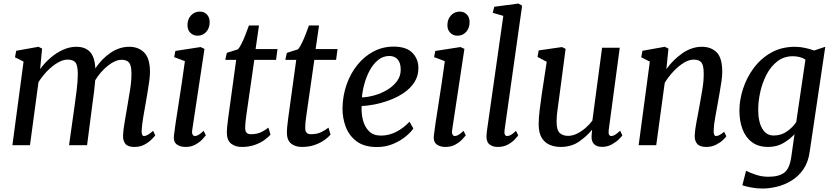

<svg xmlns="http://www.w3.org/2000/svg" viewBox="-20 -838 4807 1108"><path d="M223 -557.5 211.5 -439Q236.5 -474 270.2 -503.2Q304 -532.5 342.5 -550.2Q381 -568 420 -568Q471.5 -568 499 -539Q526.5 -510 530.5 -443.5Q566.5 -498 617.5 -533Q668.5 -568 726.5 -568Q779 -568 812.2 -534.8Q845.5 -501.5 845.5 -422Q845.5 -401.5 841.5 -371.2Q837.5 -341 831.8 -308Q826 -275 821.5 -247Q814.5 -209 807 -164.2Q799.5 -119.5 797.5 -85.5Q796 -53 811.5 -53Q830.5 -53 863.5 -83L876 -57Q871 -50 855.2 -33.8Q839.5 -17.5 814.2 -3.8Q789 10 756.5 10Q717.5 10 703.5 -8Q689.5 -26 690 -55Q691 -86 699.2 -133Q707.5 -180 714.5 -222.5Q721 -263.5 730 -316.2Q739 -369 738.5 -413.5Q738.5 -460.5 724.8 -476.8Q711 -493 682 -493Q646 -493 603.5 -459.5Q561 -426 529.5 -375Q527 -344 523 -310Q519 -276 514.5 -247L482.5 0H378.5L409.5 -220.5Q415.5 -262.5 422.2 -315.8Q429 -369 429 -412.5Q428.5 -461.5 415.2 -477.8Q402 -494 369 -494Q343.5 -494 313 -476.2Q282.5 -458.5 253.2 -428.8Q224 -399 202 -363.5L153 0H51.5L116 -482.5L66.5 -507.5L73.5 -545L202 -568Z M1051.5 10Q1018 10 999 -5.5Q980 -21 983.5 -53.5Q986 -78.5 993.2 -126.2Q1000.5 -174 1010 -234.5Q1019.5 -295 1029.2 -360Q1039 -425 1047 -485L985 -508.5L992 -544L1137.5 -566.5L1160 -556L1089.5 -89Q1086.5 -71 1091.2 -62Q1096 -53 1104.5 -53Q1114.5 -53 1126 -59.8Q1137.5 -66.5 1155 -83L1168 -57Q1163 -50 1147.8 -33.8Q1132.5 -17.5 1108 -3.8Q1083.5 10 1051.5 10ZM1120 -632Q1094.5 -632 1077.8 -649.5Q1061 -667 1062 -695.5Q1062.5 -728 1082.8 -749.5Q1103 -771 1133 -771Q1159 -771 1174.5 -754Q1190 -737 1190 -711Q1190 -676 1170.2 -654Q1150.5 -632 1120 -632Z M1402 -176Q1398.5 -151 1396.8 -134.2Q1395 -117.5 1395 -97.5Q1395 -63.5 1427.5 -63.5Q1463.5 -63.5 1488.5 -76Q1513.5 -88.5 1529 -101.5L1541 -61Q1529 -47 1506.5 -30.5Q1484 -14 1451 -2Q1418 10 1375.5 10Q1337.5 10 1313.2 -9.5Q1289 -29 1289 -74Q1289 -84.5 1290.5 -102.5Q1292 -120.5 1296.5 -154.5L1343 -492.5H1280L1289 -533L1353.5 -553.5Q1364 -565.5 1375.8 -589.8Q1387.5 -614 1398 -641.5Q1408.5 -669 1416.5 -691H1474.5L1455 -555H1581.5L1573 -492.5H1447.5Z M1748.5 -176Q1745 -151 1743.2 -134.2Q1741.5 -117.5 1741.5 -97.5Q1741.5 -63.5 1774 -63.5Q1810 -63.5 1835 -76Q1860 -88.5 1875.5 -101.5L1887.5 -61Q1875.5 -47 1853 -30.5Q1830.5 -14 1797.5 -2Q1764.5 10 1722 10Q1684 10 1659.8 -9.5Q1635.5 -29 1635.5 -74Q1635.5 -84.5 1637 -102.5Q1638.5 -120.5 1643 -154.5L1689.5 -492.5H1626.5L1635.5 -533L1700 -553.5Q1710.5 -565.5 1722.2 -589.8Q1734 -614 1744.5 -641.5Q1755 -669 1763 -691H1821L1801.5 -555H1928L1919.5 -492.5H1794Z M2365.5 -96.5Q2352 -76 2322 -51Q2292 -26 2249.5 -7.8Q2207 10.5 2155 10.5Q2082 10.5 2038.2 -22.2Q1994.5 -55 1975.2 -106.2Q1956 -157.5 1956.5 -213Q1957.5 -285 1980 -349.5Q2002.5 -414 2042.2 -463.2Q2082 -512.5 2135.2 -540.8Q2188.5 -569 2251 -569Q2324.5 -569 2359.2 -533.8Q2394 -498.5 2394.5 -447Q2395 -400 2371.8 -364Q2348.5 -328 2310.5 -302.2Q2272.5 -276.5 2228 -260Q2183.5 -243.5 2141 -235.2Q2098.5 -227 2067 -226.5Q2064.5 -184.5 2074.5 -145Q2084.5 -105.5 2109.8 -80.5Q2135 -55.5 2178.5 -55.5Q2224.5 -55.5 2266.8 -77.2Q2309 -99 2343 -135.5ZM2227 -515Q2190.5 -515 2162.2 -492Q2134 -469 2114.2 -432.8Q2094.5 -396.5 2083 -354.8Q2071.5 -313 2068.5 -276Q2102.5 -277 2141.5 -288Q2180.5 -299 2215 -319.8Q2249.5 -340.5 2271.2 -370Q2293 -399.5 2292.5 -437.5Q2292 -476 2274.5 -495.5Q2257 -515 2227 -515Z M2551.5 10Q2518 10 2499 -5.5Q2480 -21 2483.5 -53.5Q2486 -78.5 2493.2 -126.2Q2500.5 -174 2510 -234.5Q2519.5 -295 2529.2 -360Q2539 -425 2547 -485L2485 -508.5L2492 -544L2637.5 -566.5L2660 -556L2589.5 -89Q2586.5 -71 2591.2 -62Q2596 -53 2604.5 -53Q2614.5 -53 2626 -59.8Q2637.5 -66.5 2655 -83L2668 -57Q2663 -50 2647.8 -33.8Q2632.5 -17.5 2608 -3.8Q2583.5 10 2551.5 10ZM2620 -632Q2594.5 -632 2577.8 -649.5Q2561 -667 2562 -695.5Q2562.5 -728 2582.8 -749.5Q2603 -771 2633 -771Q2659 -771 2674.5 -754Q2690 -737 2690 -711Q2690 -676 2670.2 -654Q2650.5 -632 2620 -632Z M2892 -89Q2887 -53 2907 -53Q2916 -53 2927.5 -59Q2939 -65 2957.5 -83L2970.5 -57Q2966 -50 2951 -33.8Q2936 -17.5 2911.2 -3.8Q2886.5 10 2851.5 10Q2824.5 10 2805.5 -4.2Q2786.5 -18.5 2787.5 -52Q2787.5 -58.5 2788.5 -69.2Q2789.5 -80 2790.5 -86.5L2884.5 -746.5L2823.5 -764L2832.5 -799L2972 -817.5L2993 -805Z M3215.5 10Q3181.5 10 3152.8 -2Q3124 -14 3106.5 -42.2Q3089 -70.5 3088.5 -120.5Q3088.5 -155 3094.2 -202.8Q3100 -250.5 3106.5 -294.5L3135 -481.5L3082 -509.5L3088.5 -547L3223 -566.5L3244 -556L3209 -290.5Q3203.5 -247 3197.8 -208.2Q3192 -169.5 3192 -136.5Q3192 -87.5 3209.8 -70.8Q3227.5 -54 3258.5 -54Q3284 -54 3310.2 -67Q3336.5 -80 3359.5 -100Q3382.5 -120 3398.5 -142L3454.5 -562.5H3556.5L3493 -89.5Q3488 -53 3508 -53Q3517.5 -53 3529 -60Q3540.5 -67 3559 -83.5L3571.5 -57Q3567.5 -50 3551.2 -34Q3535 -18 3510 -4.2Q3485 9.5 3454 9.5Q3423 9.5 3407.5 -7.2Q3392 -24 3394 -52.5Q3393.5 -56 3394.8 -66.8Q3396 -77.5 3397 -87L3395.5 -88Q3366.5 -52 3321.8 -21Q3277 10 3215.5 10Z M3825.5 -439Q3863.5 -492.5 3917.5 -530.2Q3971.5 -568 4030.5 -568Q4083.5 -568 4115.8 -536Q4148 -504 4148 -422.5Q4148 -401.5 4143.8 -370.8Q4139.5 -340 4133.5 -307Q4127.5 -274 4123 -247Q4116.5 -209.5 4108 -164.2Q4099.5 -119 4098.5 -85.5Q4097.5 -53 4112 -53Q4130.5 -53 4159 -77.5L4171.5 -51.5Q4167.5 -45 4152.2 -30.2Q4137 -15.5 4112.2 -2.8Q4087.5 10 4056 10Q4018.5 10 4003.2 -8Q3988 -26 3989 -56Q3990 -86 3999 -132.8Q4008 -179.5 4015.5 -220.5Q4023 -262.5 4032.2 -315.8Q4041.5 -369 4041 -413.5Q4041 -460.5 4027.8 -477.2Q4014.5 -494 3982.5 -494Q3956.5 -494 3926 -475.5Q3895.5 -457 3866.8 -426.5Q3838 -396 3816 -360L3767 0H3665.5L3730 -482.5L3680.5 -507.5L3687.5 -545L3816.5 -568L3837.5 -557.5Z M4652.5 38Q4644.5 98 4616.2 138.8Q4588 179.5 4548.2 204Q4508.5 228.5 4464.2 239.2Q4420 250 4379.5 250Q4346 250 4312.5 243.5Q4279 237 4264 231L4285.5 147.5Q4301 156 4337.8 169Q4374.5 182 4414 182Q4475 182 4506 158.2Q4537 134.5 4546.5 66.5L4565 -63.5Q4540.5 -36 4501.8 -13Q4463 10 4413 10Q4356 10 4319.2 -17.8Q4282.5 -45.5 4264.8 -92.8Q4247 -140 4247 -199Q4247 -261 4268 -325.8Q4289 -390.5 4329.8 -445.5Q4370.5 -500.5 4430.2 -534.2Q4490 -568 4568 -568Q4597.5 -568 4627.5 -561.2Q4657.5 -554.5 4678 -546.5L4742.5 -568ZM4628 -494Q4613.5 -504 4594.5 -508.8Q4575.5 -513.5 4556 -513.5Q4503.5 -513.5 4465.5 -483.8Q4427.5 -454 4403.2 -407Q4379 -360 4367.2 -306.5Q4355.5 -253 4355.5 -205Q4355.5 -135 4379 -95.5Q4402.5 -56 4444.5 -56Q4489.5 -56 4523.2 -80.8Q4557 -105.5 4575 -134Z"/></svg>

Font: Merriweather
Style: Italic
Weight: 400
Italic angle: -7.8°
Designer: Eben Sorkin
Foundry: Eben Sorkin
Version: Version 2.100